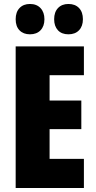

<svg xmlns="http://www.w3.org/2000/svg" viewBox="-20 -948 483 968"><path d="M59 0V-714H403V-569H230V-441H390V-297H230V-147H403V0ZM131 -928Q165 -928 184.5 -907Q204 -886 204 -851Q204 -816 184.5 -795.5Q165 -775 131 -775Q98 -775 78.5 -795Q59 -815 59 -851Q59 -887 78.5 -907.5Q98 -928 131 -928ZM325 -928Q359 -928 378.5 -907.5Q398 -887 398 -851Q398 -816 378.5 -795.5Q359 -775 325 -775Q291 -775 272 -795.5Q253 -816 253 -851Q253 -887 272.5 -907.5Q292 -928 325 -928Z"/></svg>

Font: Noto Sans UI CondBlack
Style: Regular
Weight: 900
Width: 3
Designer: Monotype Design Team
Foundry: Monotype Imaging Inc.
Version: Version 1.001